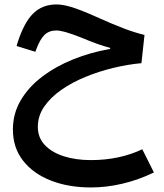

<svg xmlns="http://www.w3.org/2000/svg" viewBox="-20 -511 730 857"><path d="M232.4 -491.2Q259.8 -491.2 298.1 -479.7Q336.4 -468.3 401.4 -439.5Q482.9 -402.8 532.7 -384Q582.5 -365.2 625 -355L611.3 -229Q550.8 -223.6 486.1 -208Q421.4 -192.4 361.3 -167.7Q301.3 -143.1 253.4 -109.6Q205.6 -76.2 177.2 -34.9Q148.9 6.3 148.9 55.2Q148.9 103.5 180.2 136.5Q211.4 169.4 264.9 186.5Q318.4 203.6 385.7 203.6Q512.7 203.6 615.2 155.3L667 258.8Q598.1 292 526.9 308.8Q455.6 325.7 385.7 325.7Q285.6 325.7 207 294.9Q128.4 264.2 83 206.3Q37.6 148.4 37.6 66.9Q37.6 -3.9 72.5 -63.2Q107.4 -122.6 168.2 -168.7Q229 -214.8 307.1 -246.3Q385.3 -277.8 471.7 -292.5V-297.4Q419.9 -310.5 343.8 -342.8Q297.9 -360.8 272.5 -367.9Q247.1 -375 231.4 -375Q199.7 -375 179.2 -355.7Q158.7 -336.4 141.6 -290L137.7 -279.8L54.2 -305.7L57.1 -316.4Q86.4 -409.7 127.7 -450.4Q168.9 -491.2 232.4 -491.2Z"/></svg>

Font: Estedad-FD SemiBold
Style: Regular
Weight: 600
Designer: Amin Abedi
Version: Version 7.3